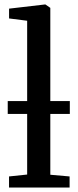

<svg xmlns="http://www.w3.org/2000/svg" viewBox="-20 -839 349 859"><path d="M101.5 -58.1V-746.2L20.6 -756.5V-800.3L181.6 -819.1H183.1L205.1 -803.8V-57.2L291.4 -49.6V0H20.4V-49.6ZM292.4 -386.8V-329.3H14.6V-386.8Z"/></svg>

Font: Merriweather Light
Style: Regular
Weight: 300
Version: Version 2.100